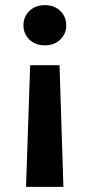

<svg xmlns="http://www.w3.org/2000/svg" viewBox="-20 -534 348 745"><path d="M97 -281H211L226 191H81ZM154 -514Q191 -514 214 -491.5Q237 -469 237 -436Q237 -403 214 -380.5Q191 -358 154 -358Q117 -358 94 -380.5Q71 -403 71 -436Q71 -469 94 -491.5Q117 -514 154 -514Z"/></svg>

Font: DM Sans 16pt
Style: Bold
Weight: 700
Version: Version 4.004;gftools[0.9.30]